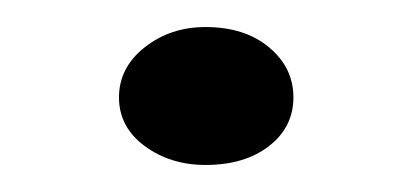

<svg xmlns="http://www.w3.org/2000/svg" viewBox="-20 -402 305 142"><path d="M132 -280Q106 -280 87 -294Q68 -308 68 -330Q68 -352 87 -367Q106 -382 132 -382Q161 -382 179 -367Q197 -352 197 -330Q197 -308 179 -294Q161 -280 132 -280Z"/></svg>

Font: BioRhyme ExtraBold Light
Style: Regular
Weight: 300
Version: Version 1.600;gftools[0.9.33]